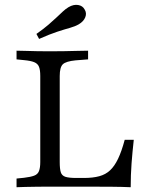

<svg xmlns="http://www.w3.org/2000/svg" viewBox="-20 -783 609 803"><path d="M180.6 -2.4Q157.3 -2.4 132.7 -2Q108.1 -1.6 86.3 -1.2Q64.5 -0.8 49.2 0V-36.3L80.6 -39.5Q108.1 -42.7 123 -48.4Q137.9 -54 143.1 -67.7Q148.4 -81.5 148.4 -105.6V-369.4H229.8V-104.8Q229.8 -76.6 234.3 -62.5Q238.7 -48.4 253.6 -43.5Q268.5 -38.7 299.2 -38.7H330.6Q368.5 -38.7 395.2 -46Q421.8 -53.2 440.3 -70.6Q458.9 -87.9 473.8 -119Q488.7 -150 501.6 -198.4H539.5Q533.9 -148.4 530.2 -99.6Q526.6 -50.8 526.6 0Q491.9 -1.6 443.5 -2Q395.2 -2.4 329 -2.4H188.7ZM180.6 -568.5H189.5H193.5Q221 -568.5 249.6 -569Q278.2 -569.4 304 -570.2Q329.8 -571 348.4 -571V-534.7L296 -530.6Q255.6 -526.6 242.7 -514.1Q229.8 -501.6 229.8 -465.3V-369.4H148.4V-465.3Q148.4 -490.3 143.1 -503.6Q137.9 -516.9 123 -523Q108.1 -529 80.6 -531.5L49.2 -534.7V-571Q64.5 -571 86.3 -570.2Q108.1 -569.4 132.7 -569Q157.3 -568.5 180.6 -568.5ZM143.5 -620.2 132.3 -641.1Q162.1 -662.1 182.3 -679.4Q202.4 -696.8 216.9 -710.5Q231.5 -724.2 243.1 -735.1Q254.8 -746 266.9 -753.2Q287.9 -765.3 306.9 -762.1Q325.8 -758.9 333.9 -743.5Q343.5 -728.2 336.7 -710.9Q329.8 -693.5 309.7 -681.5Q294.4 -672.6 272.6 -666.5Q250.8 -660.5 219.8 -650.4Q188.7 -640.3 143.5 -620.2Z"/></svg>

Font: Playfair 9pt
Style: Regular
Weight: 400
Designer: Claus Eggers Sørensen
Foundry: Claus Eggers Sørensen
Version: Version 2.203